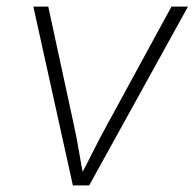

<svg xmlns="http://www.w3.org/2000/svg" viewBox="-20 -559 587 579"><path d="M199.7 0 80.6 -539.1H125.5L202.6 -183.1Q211.4 -142.6 218.3 -101.8Q225.1 -61 232.9 -21.5H218.8Q240.2 -61 260.5 -101.8Q280.8 -142.6 303.2 -183.1L497.1 -539.1H546.9L249 0Z"/></svg>

Font: Inter 18pt ExtraLight
Style: Italic
Weight: 250
Italic angle: -9.3988°
Designer: Rasmus Andersson
Foundry: rsms
Version: Version 4.001;git-66647c0bb